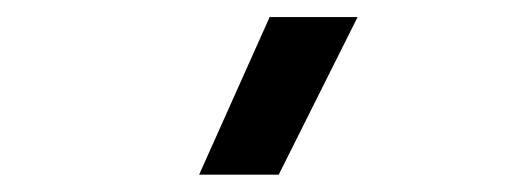

<svg xmlns="http://www.w3.org/2000/svg" viewBox="-20 -815 626 226"><path d="M214.4 -609.4 297.4 -794.9H400.9L308.1 -609.4Z"/></svg>

Font: Cascadia Code
Style: Regular
Weight: 400
Designer: Aaron Bell
Foundry: Saja Typeworks
Version: Version 2404.023